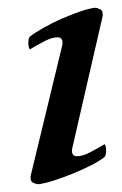

<svg xmlns="http://www.w3.org/2000/svg" viewBox="-20 -462 314 494"><path d="M166 -81Q164 -73 166.5 -66.5Q169 -60 178 -60Q192 -60 211.5 -70Q231 -80 249 -91Q253 -87 253 -75Q253 -67 252 -64Q251 -61 249 -58Q235 -47 213 -36Q191 -25 166.5 -15Q142 -5 118.5 2.5Q95 10 79 12Q73 12 65 8Q57 4 59 -10L140 -345Q142 -353 139.5 -359.5Q137 -366 128 -366Q114 -366 94.5 -356Q75 -346 57 -335Q53 -339 53 -351Q53 -359 54 -362Q55 -365 57 -368Q70 -378 92 -390.5Q114 -403 138 -413.5Q162 -424 185 -432Q208 -440 224 -442Q230 -442 238 -438Q246 -434 244 -420Z"/></svg>

Font: Lusitana
Style: Italic
Weight: 400
Italic angle: -12°
Designer: Ana Paula Megda
Foundry: Ana Paula Megda
Version: Version 1.000; ttfautohint (v1.1) -l 8 -r 50 -G 200 -x 14 -D